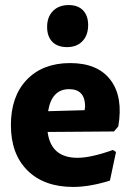

<svg xmlns="http://www.w3.org/2000/svg" viewBox="-20 -727 517 758"><path d="M251 -707Q288 -707 308 -686Q328 -665 328 -628Q328 -588 305.5 -564.5Q283 -541 245 -541Q207 -541 186.5 -562Q166 -583 166 -621Q166 -660 189 -683.5Q212 -707 251 -707ZM269 11Q154 11 88.5 -54Q23 -119 23 -233Q23 -347 86 -412.5Q149 -478 257 -478Q366 -478 416.5 -411Q467 -344 447 -228L430 -208L168 -206Q181 -104 286 -104Q339 -104 426 -135L438 -127L414 -14Q334 11 269 11ZM253 -375Q184 -375 170 -288L314 -292L316 -306Q316 -375 253 -375Z"/></svg>

Font: Alegreya Sans SC ExtraBold
Style: Regular
Weight: 800
Designer: Juan Pablo del Peral
Foundry: Huerta Tipografica
Version: Version 2.007